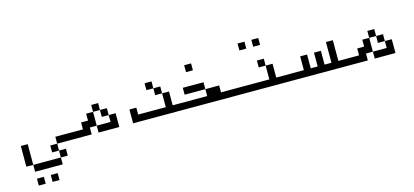

<svg xmlns="http://www.w3.org/2000/svg" viewBox="-62 -1090 3624 1679"><g transform="rotate(-15 1750.0 -250.0)"><path d="M187.5 125V62.5H125V125ZM312.5 125V62.5H250V125ZM437.5 -62.5V-125H375V-62.5H125V0H375V-62.5ZM500 -187.5V-250H375V-187.5H312.5V-125H375V-187.5ZM125 -62.5V-250H62.5V-62.5Z M687.5 -250H750V-187.5H937.5Q937.5 -187.5 937.5 -312.5H875V-250H750Q750 -250 750 -375H687.5V-312.5H625V-250H500V-187.5H687.5ZM875 -312.5V-375H812.5V-312.5ZM750 -375H812.5V-437.5H750Z M1500 -187.5V-250H1437.5Q1437.5 -250 1437.5 -375H1375Q1375 -375 1375 -250H1125V-312.5H1062.5Q1062.5 -312.5 1062.5 -187.5ZM1375 -375V-437.5H1312.5V-375ZM1312.5 -437.5V-500H1250V-437.5Z M2000 -187.5V-250H1875V-312.5H1750V-250H1500V-187.5ZM1687.5 -500V-562.5H1625V-500ZM1750 -312.5V-375H1562.5V-312.5Z M2500 -187.5V-250H2375Q2375 -250 2375 -375H2312.5Q2312.5 -375 2312.5 -250H2000V-187.5ZM2187.5 -562.5V-625H2125V-562.5ZM2312.5 -562.5V-625H2250V-562.5ZM2312.5 -375V-437.5H2250V-375Z M3000 -187.5V-250H2937.5V-437.5H2875V-250H2812.5Q2812.5 -250 2812.5 -375H2750Q2750 -375 2750 -250H2687.5Q2687.5 -250 2687.5 -375H2625Q2625 -375 2625 -250H2500V-187.5Z M3187.5 -250H3250V-187.5H3437.5Q3437.5 -187.5 3437.5 -312.5H3375V-250H3250Q3250 -250 3250 -375H3187.5V-312.5H3125V-250H3000V-187.5H3187.5ZM3375 -312.5V-375H3312.5V-312.5ZM3250 -375H3312.5V-437.5H3250Z"/></g></svg>

Font: Unifont
Style: Regular
Weight: 500
Version: Version 15.1.04